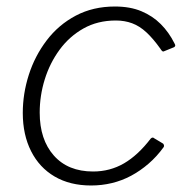

<svg xmlns="http://www.w3.org/2000/svg" viewBox="-20 -560 578 590"><path d="M333 -540Q380 -540 414.5 -525.5Q449 -511 474 -486Q499 -461 516 -427Q519 -422 518.5 -419.5Q518 -417 515 -415L483 -402Q481 -401 478.5 -403Q476 -405 473 -410Q451 -441 430 -460.5Q409 -480 386 -488.5Q363 -497 336 -497Q280 -497 236.5 -472.5Q193 -448 163 -407Q133 -366 117.5 -316Q102 -266 102 -214Q102 -131 145.5 -82Q189 -33 266 -33Q318 -33 361 -58Q404 -83 443 -134Q449 -140 454 -135L479 -120Q482 -119 483.5 -115Q485 -111 483 -108Q462 -79 436.5 -57Q411 -35 383 -20Q355 -5 324 2.5Q293 10 260 10Q195 10 148 -17.5Q101 -45 75.5 -95.5Q50 -146 50 -213Q50 -272 68.5 -330Q87 -388 123.5 -436Q160 -484 213 -512Q266 -540 333 -540Z"/></svg>

Font: Libre Franklin ExtraLight
Style: Italic
Weight: 250
Italic angle: -8°
Designer: Pablo Impallari, Rodrigo Fuenzalida, Nhung Nguyen
Foundry: Impallari Type
Version: Version 3.000